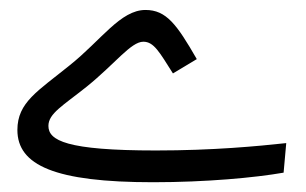

<svg xmlns="http://www.w3.org/2000/svg" viewBox="-20 -371 626 393"><path d="M293.5 2C401.4 2 501.5 -7.3 560.5 -17.6L565.9 -78.1C507.3 -71.8 416.5 -63 298.8 -63C115.7 -63 79.1 -83.5 79.1 -113.3C79.1 -138.7 108.9 -154.8 157.7 -193.8C215.8 -240.7 248 -285.6 273.4 -285.6C294.9 -285.6 306.2 -264.6 334 -220.7L382.8 -250C341.8 -321.3 320.3 -350.6 277.8 -350.6C226.6 -350.6 187.5 -289.1 122.6 -237.3C57.6 -184.6 15.6 -161.6 15.6 -105C15.6 -32.7 92.3 2 293.5 2Z"/></svg>

Font: Cascadia Mono Light
Style: Regular
Weight: 300
Monospace: yes
Designer: Aaron Bell
Foundry: Saja Typeworks
Version: Version 2404.023